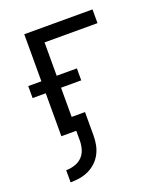

<svg xmlns="http://www.w3.org/2000/svg" viewBox="-138 -609 775 920"><g transform="rotate(-20 250.0 -148.5)"><path d="M62 223V161Q84 161 106 154Q128 147 143.5 131.5Q159 116 165.5 94Q172 72 172 50V0H96V-219H29V-280H96V-520H444V-450H174V-280H277V-219H174V-70H242V50Q242 73 237.5 96.5Q233 120 222 141Q211 162 193.5 178.5Q176 195 154.5 205Q133 215 109.5 219Q86 223 62 223Z"/></g></svg>

Font: Iosevka Term Curly
Style: Regular
Weight: 400
Designer: Belleve Invis
Foundry: Belleve Invis
Version: Version 32.3.0